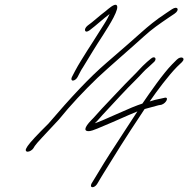

<svg xmlns="http://www.w3.org/2000/svg" viewBox="-20 -650 794 810"><path d="M725.5 -398 705.6 -378C667.4 -339 612.8 -260 580.7 -213C558 -206 521.7 -191 473 -169C424.3 -147 393.6 -134 380 -130C396.3 -145 404.3 -157 424.5 -178C465.9 -222 508.8 -270 551.7 -312C579.2 -339 584.7 -349 609.8 -370L624.9 -384C646.5 -400 633.5 -418 616 -402L600.5 -389C569.4 -361 569.1 -356 534.1 -322C505.4 -294 437.1 -220 410 -192C392.2 -173 379.5 -157 365.1 -143C334.1 -111 332.2 -94 359 -97C369 -98 400.5 -111 455.6 -135C510.6 -159 545.8 -175 559.7 -180C534.7 -143 492 -75 466.6 -37C435.3 10 401.2 66 373.1 113L366.3 124C356.1 144 377.3 145 389.2 127L395.9 116C400.3 109 406.6 97 416.9 81C473.5 -10 495.7 -48 590.1 -190C606 -194 624.8 -199 648.9 -206L660.9 -208C683.3 -215 694.6 -244 672.2 -237L658.7 -234C642.2 -231 626.2 -227 611.5 -222C643.9 -269 690.5 -331 726.7 -368L747.6 -388C765.4 -406 743.3 -416 725.5 -398ZM121.2 -25 126.6 -34C135 -47 171.2 -84 228.7 -146C278.8 -208 333.6 -266 391.7 -322C435 -363 545.3 -458 586.6 -496C622.8 -529 651.4 -548 692.1 -576L716 -592C739.9 -608 729.3 -627 705.4 -611L681.5 -595C635.7 -565 604 -538 576.9 -514C549.9 -490 500.5 -446 429.3 -385C358.1 -324 277.8 -238 183.9 -128C137.2 -82 107.5 -50 96.6 -34L91.2 -25C86.2 -17 88.8 -10 96.8 -10C104.8 -10 116.2 -17 121.2 -25ZM307.3 -325 320.3 -350C323.1 -355 325.8 -360 329.4 -365C342.9 -387 356.3 -409 370.2 -432C397.9 -478 433.6 -528 458.9 -576C473.2 -604 478.3 -621 472.2 -628C463.8 -637 436.3 -612 425.6 -603C398.5 -583 373.8 -559 349.6 -542C330.8 -527 337.4 -507 357.7 -522C387.1 -544 414.2 -570 442.5 -591C440.5 -586 437.3 -580 433.8 -573C430.2 -566 425.5 -558 419.1 -548L368.4 -468C360.5 -456 354.1 -446 347.8 -436C330 -407 312.1 -380 296.3 -350L283.3 -325C279.3 -317 281.3 -310 287.7 -310C294.1 -310 303.3 -317 307.3 -325Z"/></svg>

Font: MewTooHand
Style: UltimateCondIta
Weight: 400
Designer: Mew Too, Robert Jablonski
Version: Version 0.77